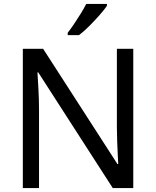

<svg xmlns="http://www.w3.org/2000/svg" viewBox="-20 -964 800 984"><path d="M663 0H558L176 -593H172Q174 -558 177 -506Q180 -454 180 -399V0H97V-714H201L582 -123H586Q585 -139 583.5 -171Q582 -203 580.5 -241Q579 -279 579 -311V-714H663ZM528 -934Q516 -916 491 -887.5Q466 -859 437.5 -830.5Q409 -802 385 -784H327V-796Q342 -815 359.5 -841Q377 -867 394 -894.5Q411 -922 422 -944H528Z"/></svg>

Font: Noto Sans Modi
Style: Regular
Weight: 400
Designer: Monotype Design Team
Foundry: Monotype Imaging Inc.
Version: Version 2.003; ttfautohint (v1.8.4.7-5d5b)